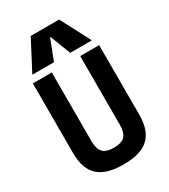

<svg xmlns="http://www.w3.org/2000/svg" viewBox="-240 -1110 1079 1229"><g transform="rotate(-30 300.0 -495.0)"><path d="M300 10Q173 10 114 -44.5Q55 -99 55 -215V-730H195V-225Q195 -165 219 -139.5Q243 -114 300 -114Q357 -114 381 -139.5Q405 -165 405 -225V-730H545V-215Q545 -99 486 -44.5Q427 10 300 10ZM80 -780 195 -1000H405L520 -780H360L302 -930H298L240 -780Z"/></g></svg>

Font: M PLUS Code Latin Expanded
Style: Bold
Weight: 700
Width: 7
Designer: Coji Morishita
Foundry: UNDERFOREST DESIGN
Version: Version 1.002; ttfautohint (v1.8.3)